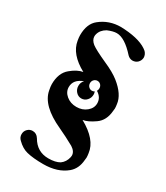

<svg xmlns="http://www.w3.org/2000/svg" viewBox="-178 -667 744 861"><g transform="rotate(30 194.0 -236.5)"><path d="M191.9 117.2Q139.6 117.2 106.4 108.9Q78.6 102.1 53.2 76.7Q41 65.4 41 49.3Q41 33.2 51.8 22.5Q62.5 11.7 77.6 11.7Q98.1 11.7 109.9 30.8Q140.1 83.5 198.7 83.5Q235.8 83.5 256.8 70.8Q277.8 55.7 283.7 28.3Q284.7 24.4 284.7 20Q284.7 -1 260.3 -16.6Q217.3 -40.5 175.8 -59.6Q63.5 -110.8 50.3 -182.1Q46.4 -201.2 46.4 -212.9Q46.4 -271 81.1 -299.3Q112.3 -325.7 141.6 -330.6Q59.6 -375 49.3 -439Q46.4 -455.6 46.4 -466.3Q46.4 -525.9 81.1 -553.2Q126.5 -589.8 187.5 -589.8Q196.8 -589.8 206.5 -588.9Q293.9 -583 332 -549.8Q344.2 -537.1 344.2 -520.5Q342.8 -505.4 332.3 -495.1Q321.8 -484.9 305.2 -484.9Q291 -485.8 280.3 -496.6Q226.6 -556.6 185.1 -556.6Q166.5 -556.6 138.7 -544.9Q112.3 -529.8 106 -504.9Q104.5 -499.5 104.5 -494.1Q104.5 -475.1 124 -459.5Q142.6 -445.3 204.1 -417.5Q254.4 -395.5 282.7 -373Q338.9 -328.1 344.2 -281.2Q346.2 -268.6 346.2 -259.3L344.7 -246.1Q340.8 -195.3 306.4 -170.9Q272 -146.5 246.1 -142.6Q336.4 -92.8 344.2 -26.9Q346.2 -14.2 346.2 -4.9L344.7 8.3Q341.3 54.2 311 79.6Q266.1 117.2 191.9 117.2ZM192.4 -179.2Q223.1 -179.2 244.6 -197Q266.1 -214.8 266.1 -239.7Q266.1 -270 236.8 -288.1Q240.7 -294.9 240.7 -302.7Q240.7 -313.5 233.9 -320.8Q227.1 -328.1 216.8 -328.1Q207 -328.1 199.7 -320.8Q192.4 -313.5 192.4 -302.7Q192.4 -291.5 199.7 -284.2Q207 -276.9 216.8 -276.9Q224.1 -276.9 229.5 -280.8Q232.4 -273.4 232.4 -266.1Q232.4 -248.5 220.9 -235.8Q209.5 -223.1 192.4 -223.1Q176.3 -223.1 164.8 -235.8Q153.3 -248.5 153.3 -266.1Q153.3 -284.2 165.5 -296.4Q118.7 -279.3 118.7 -239.7Q118.7 -214.8 140.1 -197Q161.6 -179.2 192.4 -179.2Z"/></g></svg>

Font: Quaaykop
Style: Medium
Weight: 500
Designer: Tup Wanders
Foundry: Free font, DO NOT SELL
Version: Version 1.00;July 31, 2023;FontCreator 11.5.0.2430 64-bit